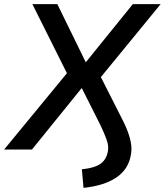

<svg xmlns="http://www.w3.org/2000/svg" viewBox="-42 -725 799 931"><path d="M363 186 355 96Q421 89 449 66.5Q477 44 482 2Q485 -19 475 -47.5Q465 -76 447 -114L354 -299H355L113 0H-22L299 -390L298 -339L115 -705H236L374 -423L602 -705H737L433 -334L431 -383L547 -154Q574 -103 586.5 -59.5Q599 -16 594 17Q585 91 526 133Q467 175 363 186Z"/></svg>

Font: Nunito Sans 7pt SemiBold
Style: Italic
Weight: 600
Italic angle: -9°
Designer: Vernon Adams
Foundry: Vernon Adams
Version: Version 3.101;gftools[0.9.27]